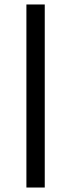

<svg xmlns="http://www.w3.org/2000/svg" viewBox="-20 -781 318 858"><path d="M98 -761H180V57H98Z"/></svg>

Font: Bellota Text
Style: Bold
Weight: 700
Designer: Kemie Guaida
Foundry: Kemie Guaida
Version: Version 4.001